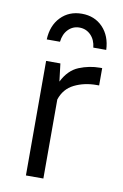

<svg xmlns="http://www.w3.org/2000/svg" viewBox="-83 -766 523 815"><g transform="rotate(10 179.0 -358.5)"><path d="M149.4 -493.7 158.7 -417Q184.6 -469.2 228.5 -487.1Q272.5 -504.9 318.4 -504.9H327.6V-430.2H316.9Q263.7 -430.2 221.2 -409.2Q178.7 -388.2 163.1 -340.8V0H87.9V-493.7ZM331.1 -584H275.4Q272 -617.2 252 -637.5Q231.9 -657.7 203.1 -657.7Q174.8 -657.7 155 -637.5Q135.3 -617.2 131.8 -584H74.7Q77.1 -644 112.5 -680.7Q147.9 -717.3 203.1 -717.3Q258.3 -717.3 293.5 -680.7Q328.6 -644 331.1 -584Z"/></g></svg>

Font: Metrophobic
Style: Regular
Weight: 400
Designer: Vernon Adams
Foundry: Vernon Adams
Version: Version 3.200; ttfautohint (v1.8.4.7-5d5b);gftools[0.9.23]